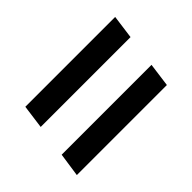

<svg xmlns="http://www.w3.org/2000/svg" viewBox="-49 -635 680 680"><g transform="rotate(-45 291.0 -295.0)"><path d="M537 -445H87L75 -356H525ZM508 -234H58L45 -145H496Z"/></g></svg>

Font: Exo 2 Semi Bold
Style: Italic
Weight: 600
Italic angle: -8°
Designer: Natanael Gama
Version: Version 1.001;PS 001.001;hotconv 1.0.88;makeotf.lib2.5.64775